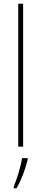

<svg xmlns="http://www.w3.org/2000/svg" viewBox="-20 -780 219 1021"><path d="M103 0V-760H77V0ZM127 70V61H97C92 102 68 178 53 212V221H68C95 175 115 118 127 70Z"/></svg>

Font: Noto Sans Kannada Condensed Thin
Style: Regular
Weight: 100
Width: 3
Designer: Jelle Bosma - Monotype Design Team
Foundry: Monotype Imaging Inc.
Version: Version 2.005